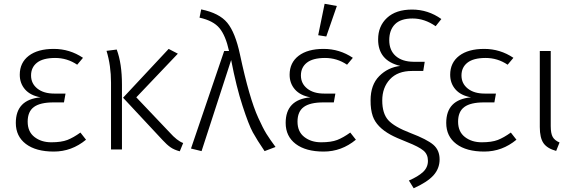

<svg xmlns="http://www.w3.org/2000/svg" viewBox="-20 -794 3049 1020"><path d="M420.9 -486.8 390.1 -450.2Q336.9 -486.3 272.5 -486.1Q208 -485.8 176.5 -460.9Q145 -436 145 -393.1Q145 -350.1 178.5 -323.5Q211.9 -296.9 268.1 -296.9H328.1L319.8 -250H264.2Q193.4 -250 160.2 -225.6Q127 -201.2 127 -147.7Q127 -94.2 163.1 -66.2Q199.2 -38.1 252.4 -38.1Q305.7 -38.1 337.9 -50.5Q370.1 -63 407.2 -89.8L437 -51.8Q360.8 11.2 265.9 11.2Q170.9 11.2 117.4 -29.3Q64 -69.8 64 -141.1Q64 -265.1 195.8 -276.9Q141.6 -286.6 113.3 -318.8Q85 -351.1 85 -397Q85 -460.9 132.8 -497.6Q180.7 -534.2 265.6 -534.2Q350.6 -534.2 420.9 -486.8Z M627.9 -344.2V0H569.8V-355Q569.8 -445.8 545.9 -523.9L600.1 -530.8Q627.9 -456.5 627.9 -344.2ZM924.8 -508.8 704.1 -276.9 880.9 -90.8Q920.9 -45.9 953.1 -34.2L935.1 9.8Q905.3 2 885.7 -11.7Q866.2 -25.4 843.8 -49.8L633.8 -274.9L876 -534.2Z M1040 -700.2 1048.8 -744.1Q1145 -724.6 1187.5 -672.9Q1230 -621.1 1254.9 -504.4Q1304.7 -271 1352.1 -168Q1377 -112.8 1395.5 -83Q1414.1 -53.2 1443.8 -13.2L1385.7 8.8Q1345.7 -49.8 1323.2 -90.8Q1300.8 -131.8 1268.6 -231.4Q1235.8 -331.1 1208 -475.1L1050.8 8.8L994.6 -4.9L1170.9 -522.9H1196.8Q1178.7 -605 1146 -644.5Q1113.3 -684.1 1040 -700.2Z M1854.5 -486.8 1823.7 -450.2Q1770.5 -486.3 1706.1 -486.1Q1641.6 -485.8 1610.1 -460.9Q1578.6 -436 1578.6 -393.1Q1578.6 -350.1 1612.1 -323.5Q1645.5 -296.9 1701.7 -296.9H1761.7L1753.4 -250H1697.8Q1627 -250 1593.8 -225.6Q1560.5 -201.2 1560.5 -147.7Q1560.5 -94.2 1596.7 -66.2Q1632.8 -38.1 1686 -38.1Q1739.3 -38.1 1771.5 -50.5Q1803.7 -63 1840.8 -89.8L1870.6 -51.8Q1794.4 11.2 1699.5 11.2Q1604.5 11.2 1551 -29.3Q1497.6 -69.8 1497.6 -141.1Q1497.6 -265.1 1629.4 -276.9Q1575.2 -286.6 1546.9 -318.8Q1518.6 -351.1 1518.6 -397Q1518.6 -460.9 1566.4 -497.6Q1614.3 -534.2 1699.2 -534.2Q1784.2 -534.2 1854.5 -486.8ZM1769.5 -762.2 1713.4 -600.1 1670.4 -606.9 1704.6 -773.9Z M2324.7 -692.9 2294.4 -654.8Q2235.4 -695.8 2171.9 -695.8Q2108.4 -695.8 2078.1 -665Q2047.9 -634.3 2047.9 -580.6Q2047.9 -526.9 2082 -496.6Q2116.7 -466.3 2176.8 -465.8H2236.3L2228.5 -417H2168.5Q2092.8 -417 2051.8 -373Q2010.7 -329.1 2010.7 -260.3Q2010.7 -191.4 2042.5 -155.8Q2074.7 -120.1 2161.6 -86.9Q2248.5 -53.7 2282.2 -24.9Q2315.4 3.9 2315.4 52.7Q2315.4 101.6 2282.2 138.2Q2249 174.3 2177.7 206.1L2152.3 165Q2201.2 144 2227.5 119.6Q2253.4 95.2 2253.4 60.5Q2253.4 25.9 2229.5 5.9Q2205.6 -14.2 2144 -38.6Q2082.5 -63 2055.2 -78.1Q1980.5 -119.1 1960.4 -176.8Q1948.2 -211.9 1948.7 -261.2Q1948.7 -343.3 1994.6 -389.6Q2040.5 -436 2106.4 -443.8Q1988.3 -471.7 1988.8 -585Q1988.8 -655.3 2036.1 -699.2Q2083.5 -743.2 2168.9 -743.2Q2254.4 -743.2 2324.7 -692.9Z M2707.5 -486.8 2676.8 -450.2Q2623.5 -486.3 2559.1 -486.1Q2494.6 -485.8 2463.1 -460.9Q2431.6 -436 2431.6 -393.1Q2431.6 -350.1 2465.1 -323.5Q2498.5 -296.9 2554.7 -296.9H2614.7L2606.4 -250H2550.8Q2480 -250 2446.8 -225.6Q2413.6 -201.2 2413.6 -147.7Q2413.6 -94.2 2449.7 -66.2Q2485.8 -38.1 2539.1 -38.1Q2592.3 -38.1 2624.5 -50.5Q2656.7 -63 2693.8 -89.8L2723.6 -51.8Q2647.5 11.2 2552.5 11.2Q2457.5 11.2 2404.1 -29.3Q2350.6 -69.8 2350.6 -141.1Q2350.6 -265.1 2482.4 -276.9Q2428.2 -286.6 2399.9 -318.8Q2371.6 -351.1 2371.6 -397Q2371.6 -460.9 2419.4 -497.6Q2467.3 -534.2 2552.2 -534.2Q2637.2 -534.2 2707.5 -486.8Z M2905.8 -522.9V-124Q2905.8 -85 2916.3 -66.4Q2926.8 -47.9 2952.6 -37.1L2934.6 7.8Q2886.7 -5.4 2867.2 -33.7Q2847.7 -62 2847.7 -119.1V-522.9Z"/></svg>

Font: FiraSans-Light
Style: Regular
Weight: 300
Designer: Carrois Corporate & Edenspiekermann AG
Foundry: Carrois Corporate GbR & Edenspiekermann AG
Version: Version 3.106;PS 003.106;hotconv 1.0.70;makeotf.lib2.5.58329